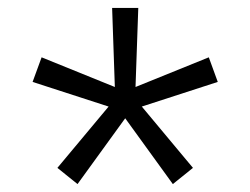

<svg xmlns="http://www.w3.org/2000/svg" viewBox="-20 -594 626 480"><path d="M412.1 -133.8 293 -298.3 173.8 -133.8 123.5 -174.3 251.5 -327.6 61.5 -389.2 84 -450.7 267.1 -376.5 260.3 -574.2H325.7L318.8 -376.5L502 -450.7L524.4 -389.2L334.5 -327.6L462.4 -174.3Z"/></svg>

Font: CaskaydiaCove NFP Light
Style: Regular
Weight: 300
Designer: Aaron Bell
Foundry: Saja Typeworks
Version: Version 2111.001; VTT 6.35;Nerd Fonts 3.1.1